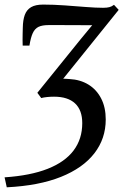

<svg xmlns="http://www.w3.org/2000/svg" viewBox="-40 -575 540 838"><path d="M-10.5 242.5 -20 199Q92.5 191.5 168 161.8Q243.5 132 281.2 81.8Q319 31.5 319 -37.5Q319 -94.5 287.5 -123.8Q256 -153 196 -153Q181 -153 165.8 -151.5Q150.5 -150 140 -147L123 -170L310.5 -402L362.5 -465Q331.5 -465 297.8 -465.2Q264 -465.5 231.5 -465.5Q199 -465.5 171.5 -465.5Q144.5 -465.5 128.2 -457.8Q112 -450 103 -430.5Q94 -411 88.5 -376H59Q58.5 -388.5 58.5 -400.8Q58.5 -413 58.8 -426Q59 -439 59.5 -454Q60 -487.5 68.2 -510Q76.5 -532.5 95.8 -543.8Q115 -555 148.5 -555Q193.5 -555 242 -551.5Q290.5 -548 334.5 -544.5Q378.5 -541 410 -541Q427 -541 437.5 -543.8Q448 -546.5 457.5 -554L478 -532L236 -231.5Q242 -231.5 248.8 -231Q255.5 -230.5 263.5 -230Q310.5 -227.5 346 -205.8Q381.5 -184 401.5 -145.2Q421.5 -106.5 421.5 -53.5Q421.5 30 371.8 94.2Q322 158.5 226 197Q130 235.5 -10.5 242.5Z"/></svg>

Font: Merriweather 48pt
Style: Italic
Weight: 400
Italic angle: -7.8°
Version: Version 2.101